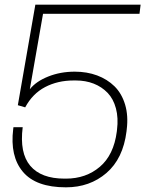

<svg xmlns="http://www.w3.org/2000/svg" viewBox="-20 -800 640 830"><path d="M38.1 -250H78.1Q64 -138.7 110.8 -83.3Q157.7 -27.8 258.8 -27.8H265.1Q351.6 -27.8 411.6 -78.9Q471.7 -129.9 484.9 -231L485.8 -238.8Q492.2 -290 481.2 -331.3Q470.2 -372.6 445.1 -398.7Q419.9 -424.8 385 -438.5Q350.1 -452.1 308.1 -452.1H297.9Q229.5 -452.1 175 -423.6Q120.6 -395 88.9 -335.9L57.1 -345.2L132.8 -779.8H587.9L583 -740.2H166L108.9 -414.1Q135.3 -447.8 188 -469Q240.7 -490.2 303.2 -490.2Q356 -490.2 399.9 -473.9Q443.8 -457.5 475.1 -426.8Q506.3 -396 520.8 -347.9Q535.2 -299.8 527.8 -240.2L526.9 -231.9Q512.2 -114.3 440.2 -52.2Q368.2 9.8 265.1 9.8Q135.3 9.8 78.9 -57.4Q22.5 -124.5 37.1 -242.2Z"/></svg>

Font: Cooper Hewitt
Style: Light Italic
Weight: 704
Designer: Village Type and Design LLC
Foundry: Cooper Hewitt Smithsonian Design Museum
Version: 1.000